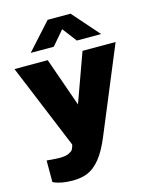

<svg xmlns="http://www.w3.org/2000/svg" viewBox="-134 -838 863 1093"><g transform="rotate(-15 298.0 -291.5)"><path d="M42 147V20L94 24Q102 25 117 25Q153 25 172 16Q191 7 195.5 -1Q200 -9 204 -21L206 -31L0 -530H196L297 -242L401 -530H596L389 -31Q356 50 320.5 93.5Q285 137 246.5 153Q208 169 158 169Q122 169 96 164Q70 159 57.5 154Q45 149 42 147ZM321 -679 249 -595H113L255 -752H390L528 -595H385Z"/></g></svg>

Font: Morrison Black
Style: Regular
Weight: 900
Designer: Pablo Impallari, Rodrigo Fuenzalida (Modified by Dan O. Williams)
Version: Version 0.03;June 6, 2019;FontCreator 11.5.0.2425 64-bit; tt